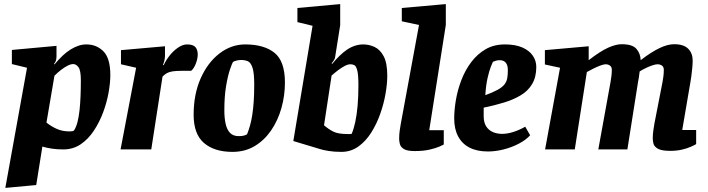

<svg xmlns="http://www.w3.org/2000/svg" viewBox="-20 -730 3459 938"><path d="M6 188 112 -399 38 -417V-486L256 -506V-455Q256 -444 253.5 -435Q251 -426 244 -418L246 -415Q266 -439 285.5 -457.5Q305 -476 324.5 -488Q344 -500 363 -506.5Q382 -513 402 -513Q452 -513 485.5 -479Q519 -445 519 -363Q519 -326 510.5 -278Q502 -230 484 -181.5Q466 -133 438.5 -91.5Q411 -50 374 -25Q337 0 289 0Q261 0 235.5 -3.5Q210 -7 187 -14L157 174ZM320 -88Q328 -88 333 -89Q338 -90 341 -92Q352 -108 358.5 -133.5Q365 -159 368.5 -191Q372 -223 373.5 -260.5Q375 -298 375 -338Q375 -386 363.5 -401.5Q352 -417 338 -417Q326 -417 311 -409.5Q296 -402 279.5 -389.5Q263 -377 246 -360L207 -131Q231 -112 258 -100Q285 -88 320 -88Z M569 0 645 -399 571 -416V-485L786 -504V-457Q786 -446 783 -434Q780 -422 776 -412H780Q789 -433 807 -456.5Q825 -480 848.5 -496.5Q872 -513 894 -513Q923 -513 934.5 -500Q946 -487 946 -464Q946 -444 937 -420Q928 -396 914 -384H868Q841 -384 824 -381.5Q807 -379 796 -373Q785 -367 774 -356L719 0Z M1116 12Q1027 12 976.5 -31.5Q926 -75 926 -169Q926 -270 960.5 -347.5Q995 -425 1052.5 -469Q1110 -513 1178 -513Q1270 -513 1321 -472Q1372 -431 1372 -327Q1372 -263 1355 -202.5Q1338 -142 1305 -93.5Q1272 -45 1224.5 -16.5Q1177 12 1116 12ZM1146 -65Q1163 -65 1171.5 -67.5Q1180 -70 1187 -74Q1195 -94 1201.5 -117Q1208 -140 1212.5 -169Q1217 -198 1219.5 -234.5Q1222 -271 1222 -317Q1222 -374 1213.5 -399.5Q1205 -425 1190.5 -431Q1176 -437 1157 -437Q1146 -437 1133.5 -433.5Q1121 -430 1118 -427Q1114 -421 1103.5 -390.5Q1093 -360 1084.5 -309.5Q1076 -259 1076 -191Q1076 -153 1082.5 -124.5Q1089 -96 1104 -80.5Q1119 -65 1146 -65Z M1648 12Q1613 12 1585.5 7.5Q1558 3 1546 -1L1413 -41L1507 -604L1433 -622V-691L1642 -710V-607L1617 -450Q1616 -443 1610.5 -434.5Q1605 -426 1600 -421L1603 -418Q1621 -440 1639 -457.5Q1657 -475 1675.5 -487.5Q1694 -500 1714 -506.5Q1734 -513 1755 -513Q1783 -513 1810 -500.5Q1837 -488 1854.5 -455Q1872 -422 1872 -360Q1872 -321 1863.5 -272Q1855 -223 1837.5 -173.5Q1820 -124 1793.5 -82Q1767 -40 1730.5 -14Q1694 12 1648 12ZM1682 -75Q1684 -75 1689 -75Q1694 -75 1698 -76Q1708 -99 1715.5 -133.5Q1723 -168 1727 -213.5Q1731 -259 1731 -313Q1731 -364 1725.5 -385.5Q1720 -407 1711.5 -411.5Q1703 -416 1692 -416Q1680 -416 1664.5 -408Q1649 -400 1632.5 -387.5Q1616 -375 1600 -361L1563 -118Q1586 -98 1609.5 -86.5Q1633 -75 1682 -75Z M2006 8Q1969 8 1953 -2Q1937 -12 1933.5 -26.5Q1930 -41 1930 -52Q1930 -75 1933 -94Q1936 -113 1938 -125L2027 -608L1943 -626V-691L2158 -710V-608L2077 -94H2148V-24Q2145 -22 2127 -14Q2109 -6 2078.5 1Q2048 8 2006 8Z M2364 10Q2310 10 2273.5 -9Q2237 -28 2218 -64Q2199 -100 2199 -151Q2199 -194 2207.5 -243Q2216 -292 2234.5 -340Q2253 -388 2282.5 -427Q2312 -466 2352.5 -489.5Q2393 -513 2447 -513Q2498 -513 2532 -498Q2566 -483 2583 -458Q2600 -433 2600 -403Q2600 -354 2580 -320Q2560 -286 2524 -264.5Q2488 -243 2442 -229Q2396 -215 2343 -204V-162Q2343 -132 2355 -113Q2367 -94 2387.5 -85Q2408 -76 2433 -76Q2459 -76 2488.5 -85.5Q2518 -95 2546 -111L2570 -69Q2549 -46 2514.5 -28Q2480 -10 2440.5 0Q2401 10 2364 10ZM2351 -265Q2389 -279 2411.5 -291.5Q2434 -304 2444.5 -317.5Q2455 -331 2458 -347.5Q2461 -364 2461 -386Q2461 -407 2455 -417.5Q2449 -428 2440.5 -432Q2432 -436 2422 -436Q2411 -436 2401.5 -433Q2392 -430 2388 -428Q2386 -424 2378 -404Q2370 -384 2362 -349Q2354 -314 2351 -265Z M3255 7Q3212 7 3194 -3.5Q3176 -14 3172.5 -28Q3169 -42 3169 -54Q3169 -74 3172 -94Q3175 -114 3177 -126L3217 -331Q3219 -341 3221 -357Q3223 -373 3223 -389Q3223 -403 3214 -409.5Q3205 -416 3192 -416Q3182 -416 3165 -410Q3148 -404 3132 -396Q3116 -388 3105 -381Q3103 -365 3101 -351Q3099 -337 3097 -329L3045 0H2903L2963 -331Q2965 -341 2967 -358Q2969 -375 2969 -389Q2969 -403 2960 -409.5Q2951 -416 2939 -416Q2929 -416 2912 -409.5Q2895 -403 2877 -394Q2859 -385 2847 -378L2788 0H2643L2716 -399L2642 -415V-485L2856 -504V-436Q2913 -480 2951 -497Q2989 -514 3017 -514Q3070 -514 3089.5 -491Q3109 -468 3110 -436Q3137 -457 3160 -471.5Q3183 -486 3203 -495.5Q3223 -505 3240.5 -509.5Q3258 -514 3274 -514Q3320 -514 3342 -492Q3364 -470 3364 -434Q3364 -419 3362 -398Q3360 -377 3357.5 -358Q3355 -339 3353 -329L3313 -95H3381V-26Q3373 -21 3355 -13Q3337 -5 3311.5 1Q3286 7 3255 7Z"/></svg>

Font: Faustina Light ExtraBold
Style: Italic
Weight: 800
Italic angle: -8°
Version: Version 1.200